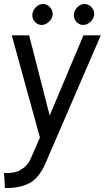

<svg xmlns="http://www.w3.org/2000/svg" viewBox="-30 -689 543 962"><path d="M79 158Q92 151 104.5 137Q117 123 123 108L170 0L29 -512H116L219 -110L388 -512H475L194 138Q183 163 165 186.5Q147 210 126 224Q73 255 -5 253L-10 178Q52 180 79 158ZM132 -613Q132 -634 148.5 -651.5Q165 -669 185 -669Q205 -669 219.5 -654Q234 -639 234 -619Q234 -598 216.5 -581Q199 -564 179 -564Q160 -564 146 -578.5Q132 -593 132 -613ZM340 -613Q340 -634 356.5 -651.5Q373 -669 393 -669Q413 -669 427.5 -654Q442 -639 442 -619Q442 -598 424.5 -581Q407 -564 387 -564Q368 -564 354 -578.5Q340 -593 340 -613Z"/></svg>

Font: Bellota Text
Style: Bold Italic
Weight: 700
Italic angle: -7.5°
Designer: Kemie Guaida
Foundry: Kemie Guaida
Version: Version 4.001